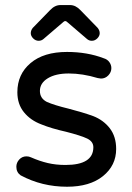

<svg xmlns="http://www.w3.org/2000/svg" viewBox="-20 -709 509 740"><path d="M98.6 -581.1Q98.6 -591.8 106.4 -601.6L172.9 -669.9Q191.4 -689.5 212.9 -689.5H250Q271.5 -689.5 290 -669.9L356.4 -601.6Q364.3 -591.8 364.3 -581.1Q364.3 -570.3 355 -561Q345.7 -551.8 334 -551.8Q323.2 -551.8 315.4 -558.6L240.2 -623Q235.4 -627.9 231.4 -627.9Q227.5 -627.9 222.7 -623L147.5 -558.6Q139.6 -551.8 128.9 -551.8Q117.2 -551.8 107.9 -561Q98.6 -570.3 98.6 -581.1ZM59.6 -33.2Q43 -44.9 43 -66.4Q43 -82 54.2 -94.2Q65.4 -106.4 82 -106.4Q91.8 -106.4 99.6 -102.5Q132.8 -87.9 164.1 -80.6Q195.3 -73.2 232.4 -73.2Q339.8 -73.2 339.8 -141.6Q339.8 -163.1 316.4 -174.8Q292 -186.5 234.4 -201.2Q177.7 -213.9 139.6 -229.5Q97.7 -245.1 72.3 -276.4Q46.9 -307.6 46.9 -353.5Q46.9 -422.9 97.7 -465.8Q148.4 -508.8 238.3 -508.8Q316.4 -508.8 379.9 -484.4Q393.6 -480.5 401.4 -469.7Q409.2 -459 409.2 -446.3Q409.2 -430.7 397.5 -418.5Q385.7 -406.2 369.1 -406.2L356.4 -408.2Q297.9 -425.8 245.1 -425.8Q194.3 -425.8 164.1 -407.2Q133.8 -388.7 133.8 -358.4Q133.8 -330.1 160.2 -316.4Q188.5 -303.7 245.1 -290Q297.9 -276.4 338.9 -261.7Q378.9 -246.1 403.3 -214.4Q427.7 -182.6 427.7 -134.8Q427.7 -71.3 377 -30.3Q326.2 10.7 238.3 10.7Q141.6 10.7 59.6 -33.2Z"/></svg>

Font: FakePearl
Style: Regular
Weight: 400
Version: Version 1.2